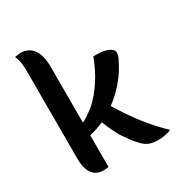

<svg xmlns="http://www.w3.org/2000/svg" viewBox="-178 -881 957 1017"><g transform="rotate(-30 300.0 -372.5)"><path d="M196 1Q189 2 184 3Q179 4 174.5 4Q170 4 163 4Q131 4 111.5 -12.5Q92 -29 83.5 -56.5Q75 -84 75 -115Q75 -191 75 -257.5Q75 -324 75 -387.5Q75 -451 75 -516.5Q75 -582 75 -655Q75 -682 71.5 -706.5Q68 -731 58 -750Q64 -752 70 -752.5Q76 -753 82.5 -754Q89 -755 94 -755Q121 -755 144 -742Q167 -729 181.5 -697Q196 -665 196 -609Q196 -530 196 -454Q196 -378 196 -302.5Q196 -227 196 -151.5Q196 -76 196 1ZM496 10Q466 10 445 2.5Q424 -5 407 -22Q397 -32 387.5 -42.5Q378 -53 369 -65.5Q360 -78 351 -90.5Q342 -103 333 -116Q323 -135 314 -152Q305 -169 297.5 -186Q290 -203 284 -220L254 -222L344 -314Q375 -257 411.5 -203Q448 -149 489 -99.5Q530 -50 576 -6Q567 -1 553.5 2.5Q540 6 526 8Q512 10 496 10ZM158 -276 201 -272Q218 -281 233.5 -291.5Q249 -302 263.5 -313.5Q278 -325 291 -338Q304 -351 316 -365Q338 -392 356.5 -420Q375 -448 390.5 -479.5Q406 -511 419 -546H439Q468 -546 490 -540.5Q512 -535 524.5 -525Q537 -515 537 -501Q537 -491 533 -479.5Q529 -468 518 -448Q500 -412 476 -380Q452 -348 424 -320.5Q396 -293 364.5 -270Q333 -247 300 -230Q267 -213 232.5 -202Q198 -191 163 -186Z"/></g></svg>

Font: Recursive Monospace Casual SemiBold
Style: Regular
Weight: 600
Version: Version 1.047